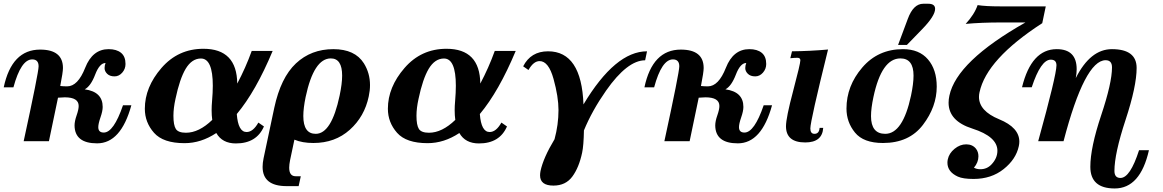

<svg xmlns="http://www.w3.org/2000/svg" viewBox="-29 -767 6320 1043"><path d="M298.3 -299.8Q315.9 -297.9 335.9 -297.9Q394 -297.9 433.8 -398.9Q473.6 -500 561 -500Q604 -500 628.4 -480.2Q652.8 -460.4 652.8 -419.4Q652.8 -392.6 635 -372.3Q617.2 -352.1 593.3 -352.1Q567.4 -352.1 553.2 -366Q539.1 -379.9 539.1 -397Q539.1 -411.6 544.4 -424.8Q512.2 -424.8 488 -361.8Q463.9 -298.8 431.2 -281.7Q528.8 -268.6 528.8 -186Q528.8 -163.6 516.8 -129.2Q504.9 -94.7 504.9 -76.2Q504.9 -46.9 534.7 -46.9Q588.4 -46.9 639.2 -195.3H684.6Q627.9 11.7 498.5 11.7Q377 11.7 376 -85.4Q376 -108.4 387.2 -140.4Q398.4 -172.4 398.4 -191.4Q398.4 -238.3 322.8 -238.3Q309.1 -238.3 286.1 -236.3Q270 -155.8 236.8 0H99.6Q180.7 -373.5 180.7 -406.7Q180.7 -444.3 146 -444.3Q85 -444.3 43.9 -292.5H-8.8Q34.7 -497.6 189 -497.6Q313 -497.6 313 -397.5Q313 -375 298.3 -299.8Z M1252.4 12.2Q1178.2 12.2 1146 -44.4Q1063 10.7 973.6 10.7Q857.4 10.7 807.6 -45.7Q757.8 -102.1 757.8 -176.3Q757.8 -293.5 848.1 -397.7Q938.5 -502 1076.2 -502Q1257.8 -502 1259.8 -313Q1304.7 -397 1338.4 -490.2H1452.1Q1360.4 -270.5 1257.3 -147.5Q1264.6 -49.8 1310.5 -49.8Q1345.7 -49.8 1374.5 -101.1L1404.8 -80.1Q1364.7 12.2 1252.4 12.2ZM981 -45.9Q1051.8 -45.9 1124 -115.7Q1120.6 -139.6 1120.6 -168Q1120.6 -191.9 1123 -218.8Q1127 -264.6 1127 -301.3Q1127 -449.2 1062.5 -449.2Q1013.2 -449.2 979.5 -393.1Q947.3 -338.9 924.3 -230Q913.1 -179.7 913.1 -138.2Q913.1 -86.9 926.3 -66.4Q939.5 -45.9 981 -45.9Z M1686 -40Q1772 -40 1815.9 -247.6Q1829.6 -312.5 1829.6 -356.4Q1829.6 -449.7 1768.1 -449.7Q1675.8 -449.7 1631.3 -240.2Q1618.7 -179.2 1618.7 -136.7Q1618.7 -40 1686 -40ZM1593.3 244.1H1528.3Q1397.5 244.1 1397.5 139.6Q1397.5 118.7 1402.8 92.8L1460.9 -181.2Q1496.1 -345.2 1578.6 -422.6Q1661.1 -500 1781.7 -500Q1899.4 -500 1947.8 -422.9Q1981 -369.6 1981 -304.7Q1981 -274.9 1974.1 -243.2Q1951.2 -133.8 1871.1 -62Q1791 9.8 1673.3 9.8Q1613.3 9.8 1570.3 -8.3L1546.9 102.5Q1542 127 1542 144Q1542 190.4 1577.1 190.4H1605Z M2572.8 12.2Q2498.5 12.2 2466.3 -44.4Q2383.3 10.7 2293.9 10.7Q2177.7 10.7 2127.9 -45.7Q2078.1 -102.1 2078.1 -176.3Q2078.1 -293.5 2168.5 -397.7Q2258.8 -502 2396.5 -502Q2578.1 -502 2580.1 -313Q2625 -397 2658.7 -490.2H2772.5Q2680.7 -270.5 2577.6 -147.5Q2585 -49.8 2630.9 -49.8Q2666 -49.8 2694.8 -101.1L2725.1 -80.1Q2685.1 12.2 2572.8 12.2ZM2301.3 -45.9Q2372.1 -45.9 2444.3 -115.7Q2440.9 -139.6 2440.9 -168Q2440.9 -191.9 2443.4 -218.8Q2447.3 -264.6 2447.3 -301.3Q2447.3 -449.2 2382.8 -449.2Q2333.5 -449.2 2299.8 -393.1Q2267.6 -338.9 2244.6 -230Q2233.4 -179.7 2233.4 -138.2Q2233.4 -86.9 2246.6 -66.4Q2259.8 -45.9 2301.3 -45.9Z M2977.5 241.2Q2904.8 241.2 2904.8 185.5Q2904.8 174.8 2907.2 162.1Q2922.4 90.3 2983.4 -10.7Q3004.9 -89.8 3004.9 -168.9Q3004.9 -241.2 2978 -338.1Q2951.2 -435.1 2902.3 -435.1Q2869.1 -435.1 2841.8 -386.7L2813 -406.7Q2854.5 -488.3 2948.2 -488.3Q3129.9 -488.3 3140.6 -199.7Q3313.5 -488.3 3485.8 -488.3L3475.6 -439.5Q3378.9 -439.5 3263.2 -274.4Q3187 -165.5 3143.1 -58.6Q3141.6 23.9 3133.3 62.5Q3116.2 143.1 3080.1 192.1Q3043.9 241.2 2977.5 241.2Z M3778.8 -299.8Q3796.4 -297.9 3816.4 -297.9Q3874.5 -297.9 3914.3 -398.9Q3954.1 -500 4041.5 -500Q4084.5 -500 4108.9 -480.2Q4133.3 -460.4 4133.3 -419.4Q4133.3 -392.6 4115.5 -372.3Q4097.7 -352.1 4073.7 -352.1Q4047.9 -352.1 4033.7 -366Q4019.5 -379.9 4019.5 -397Q4019.5 -411.6 4024.9 -424.8Q3992.7 -424.8 3968.5 -361.8Q3944.3 -298.8 3911.6 -281.7Q4009.3 -268.6 4009.3 -186Q4009.3 -163.6 3997.3 -129.2Q3985.4 -94.7 3985.4 -76.2Q3985.4 -46.9 4015.1 -46.9Q4068.8 -46.9 4119.6 -195.3H4165Q4108.4 11.7 3979 11.7Q3857.4 11.7 3856.4 -85.4Q3856.4 -108.4 3867.7 -140.4Q3878.9 -172.4 3878.9 -191.4Q3878.9 -238.3 3803.2 -238.3Q3789.6 -238.3 3766.6 -236.3Q3750.5 -155.8 3717.3 0H3580.1Q3661.1 -373.5 3661.1 -406.7Q3661.1 -444.3 3626.5 -444.3Q3565.4 -444.3 3524.4 -292.5H3471.7Q3515.1 -497.6 3669.4 -497.6Q3793.5 -497.6 3793.5 -397.5Q3793.5 -375 3778.8 -299.8Z M4345.2 6.8Q4240.7 6.8 4240.7 -81.1Q4240.7 -126.5 4279.8 -273.7Q4318.8 -420.9 4318.8 -439.5Q4318.8 -453.1 4302.7 -453.1Q4288.1 -453.1 4264.2 -450.7L4273.4 -488.3Q4371.1 -489.3 4469.2 -498Q4373 -109.4 4373 -69.3Q4373 -40 4395.5 -40Q4420.9 -40 4423.3 -72.3H4442.9Q4438 6.8 4345.2 6.8Z M4767.6 9.8Q4661.6 9.8 4615.5 -46.9Q4569.3 -103.5 4569.3 -177.2Q4569.3 -300.3 4655 -400.1Q4740.7 -500 4876 -500Q4964.4 -500 5012 -444.3Q5059.6 -388.7 5059.6 -296.4Q5059.6 -187 4984.6 -88.6Q4909.7 9.8 4767.6 9.8ZM4779.8 -40Q4875.5 -40 4919.9 -247.6Q4933.6 -312.5 4933.6 -356.4Q4933.6 -449.7 4862.3 -449.7Q4760.3 -449.7 4715.8 -240.2Q4702.6 -178.7 4702.6 -136.2Q4702.6 -40 4779.8 -40ZM4897.5 -522.9H4849.6L4902.3 -664.1Q4932.6 -746.6 4986.3 -746.6H5013.7Q5050.8 -746.6 5050.8 -718.8Q5050.8 -680.7 4980 -607.9Z M5259.8 205.1Q5202.1 205.1 5174.3 192.4Q5117.7 166.5 5117.7 116.7Q5117.7 107.9 5119.6 99.1Q5126.5 65.9 5156.2 41.5Q5186 17.1 5219.7 17.1Q5253.9 17.1 5272.9 41Q5286.1 58.1 5286.1 82Q5286.1 115.2 5261.7 144Q5276.9 152.3 5296.4 152.3Q5332 152.3 5356.4 127Q5389.2 92.8 5389.2 51.8Q5389.2 -24.9 5253.4 -68.4Q5124 -109.4 5124 -209Q5124 -227.5 5128.4 -247.6Q5168 -433.6 5541.5 -645H5409.7Q5302.7 -645 5216.8 -637.2Q5264.2 -688.5 5281.7 -739.3Q5324.2 -732.4 5403.8 -732.4H5651.9L5632.8 -641.1Q5330.6 -445.8 5292 -265.6Q5289.1 -252.9 5289.1 -240.7Q5289.1 -164.1 5398.7 -119.1Q5508.3 -74.2 5508.3 2.4Q5508.3 14.6 5505.4 27.3Q5490.2 98.1 5423.1 151.6Q5356 205.1 5259.8 205.1Z M6026.4 256.8Q5894 256.8 5894 139.2Q5894 35.2 5952.9 -140.9Q6011.7 -316.9 6011.7 -400.9Q6011.7 -439.9 5977.1 -439.9Q5863.8 -439.9 5748.5 0H5610.8Q5710 -358.9 5710 -412.1Q5710 -442.9 5679.2 -442.9Q5625 -442.9 5575.7 -293H5522.9Q5573.7 -500 5711.4 -500Q5819.8 -500 5819.8 -391.1Q5819.8 -368.2 5814.9 -342.8Q5894 -500 6011.2 -500Q6145.5 -500 6145.5 -397.9Q6145.5 -298.3 6085.2 -115.2Q6024.9 67.9 6024.9 161.6Q6024.9 199.7 6057.6 199.7Q6110.4 199.7 6158.7 48.8H6212.4Q6165.5 256.8 6026.4 256.8Z"/></svg>

Font: Munson
Style: Bold Italic
Weight: 700
Italic angle: -12°
Designer: Paul James MIller
Foundry: High-Logic / Made with FontCreator
Version: Version 2.10;May 5, 2019;FontCreator 11.5.0.2430 64-bit